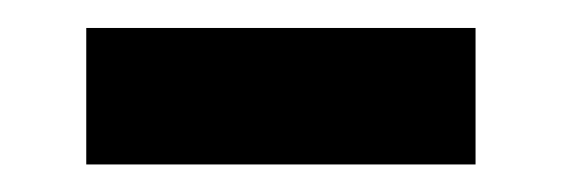

<svg xmlns="http://www.w3.org/2000/svg" viewBox="-20 -356 404 138"><path d="M321.8 -237.8H42V-335.9H321.8Z"/></svg>

Font: Creato Display
Style: Bold
Weight: 700
Version: Version 1.000